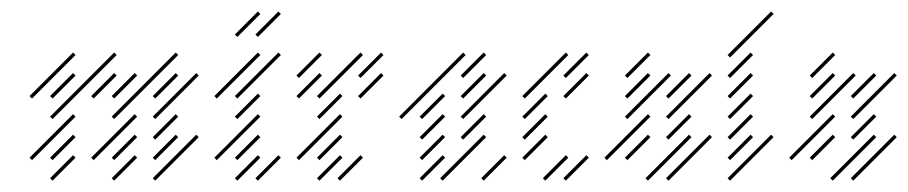

<svg xmlns="http://www.w3.org/2000/svg" viewBox="-20 -310 1580 334"><path d="M71.4 -138.6 111.4 -178.6 107.1 -182.9 67.1 -142.9ZM71.4 -102.9 182.9 -214.3 178.6 -218.6 67.1 -107.1ZM35.7 -31.4 111.4 -107.1 107.1 -111.4 31.4 -35.7ZM71.4 4.3 111.4 -35.7 107.1 -40 67.1 0ZM71.4 -31.4 111.4 -71.4 107.1 -75.7 67.1 -35.7ZM35.7 -138.6 111.4 -214.3 107.1 -218.6 31.4 -142.9ZM178.6 -102.9 290 -214.3 285.7 -218.6 174.3 -107.1ZM142.9 -31.4 218.6 -107.1 214.3 -111.4 138.6 -35.7ZM178.6 -31.4 218.6 -71.4 214.3 -75.7 174.3 -35.7ZM178.6 4.3 218.6 -35.7 214.3 -40 174.3 0ZM142.9 -138.6 182.9 -178.6 178.6 -182.9 138.6 -142.9ZM178.6 -138.6 218.6 -178.6 214.3 -182.9 174.3 -142.9ZM250 -138.6 290 -178.6 285.7 -182.9 245.7 -142.9ZM250 -102.9 325.7 -178.6 321.4 -182.9 245.7 -107.1ZM250 -67.1 290 -107.1 285.7 -111.4 245.7 -71.4ZM250 -31.4 290 -71.4 285.7 -75.7 245.7 -35.7ZM250 4.3 325.7 -71.4 321.4 -75.7 245.7 0Z M392.9 -138.6 468.6 -214.3 464.3 -218.6 388.6 -142.9ZM392.9 -102.9 432.9 -142.9 428.6 -147.1 388.6 -107.1ZM357.1 -31.4 432.9 -107.1 428.6 -111.4 352.9 -35.7ZM392.9 -31.4 432.9 -71.4 428.6 -75.7 388.6 -35.7ZM392.9 4.3 432.9 -35.7 428.6 -40 388.6 0ZM428.6 4.3 468.6 -35.7 464.3 -40 424.3 0ZM357.1 -138.6 432.9 -214.3 428.6 -218.6 352.9 -142.9ZM392.9 -245.7 432.9 -285.7 428.6 -290 388.6 -250ZM428.6 -245.7 468.6 -285.7 464.3 -290 424.3 -250Z M535.7 4.3 575.7 -35.7 571.4 -40 531.4 0ZM535.7 -31.4 575.7 -71.4 571.4 -75.7 531.4 -35.7ZM500 -31.4 575.7 -107.1 571.4 -111.4 495.7 -35.7ZM535.7 -102.9 575.7 -142.9 571.4 -147.1 531.4 -107.1ZM535.7 -138.6 611.4 -214.3 607.1 -218.6 531.4 -142.9ZM500 -174.3 540 -214.3 535.7 -218.6 495.7 -178.6ZM571.4 4.3 611.4 -35.7 607.1 -40 567.1 0ZM607.1 -174.3 647.1 -214.3 642.9 -218.6 602.9 -178.6ZM607.1 -138.6 647.1 -178.6 642.9 -182.9 602.9 -142.9ZM500 -138.6 540 -178.6 535.7 -182.9 495.7 -142.9Z M714.3 4.3 754.3 -35.7 750 -40 710 0ZM714.3 -31.4 754.3 -71.4 750 -75.7 710 -35.7ZM714.3 -67.1 754.3 -107.1 750 -111.4 710 -71.4ZM821.4 4.3 861.4 -35.7 857.1 -40 817.1 0ZM750 4.3 825.7 -71.4 821.4 -75.7 745.7 0ZM785.7 -67.1 825.7 -107.1 821.4 -111.4 781.4 -71.4ZM785.7 -102.9 861.4 -178.6 857.1 -182.9 781.4 -107.1ZM785.7 -138.6 825.7 -178.6 821.4 -182.9 781.4 -142.9ZM785.7 -174.3 825.7 -214.3 821.4 -218.6 781.4 -178.6ZM678.6 -102.9 790 -214.3 785.7 -218.6 674.3 -107.1ZM714.3 -102.9 754.3 -142.9 750 -147.1 710 -107.1Z M928.6 4.3 968.6 -35.7 964.3 -40 924.3 0ZM892.9 -31.4 932.9 -71.4 928.6 -75.7 888.6 -35.7ZM892.9 -67.1 932.9 -107.1 928.6 -111.4 888.6 -71.4ZM892.9 -102.9 932.9 -142.9 928.6 -147.1 888.6 -107.1ZM892.9 -138.6 968.6 -214.3 964.3 -218.6 888.6 -142.9ZM964.3 -174.3 1004.3 -214.3 1000 -218.6 960 -178.6ZM964.3 -138.6 1004.3 -178.6 1000 -182.9 960 -142.9ZM964.3 4.3 1004.3 -35.7 1000 -40 960 0Z M1071.4 -31.4 1111.4 -71.4 1107.1 -75.7 1067.1 -35.7ZM1035.7 -31.4 1111.4 -107.1 1107.1 -111.4 1031.4 -35.7ZM1071.4 -102.9 1147.1 -178.6 1142.9 -182.9 1067.1 -107.1ZM1107.1 4.3 1182.9 -71.4 1178.6 -75.7 1102.9 0ZM1142.9 4.3 1218.6 -71.4 1214.3 -75.7 1138.6 0ZM1142.9 -138.6 1182.9 -178.6 1178.6 -182.9 1138.6 -142.9ZM1071.4 -138.6 1111.4 -178.6 1107.1 -182.9 1067.1 -142.9ZM1142.9 -102.9 1218.6 -178.6 1214.3 -182.9 1138.6 -107.1ZM1142.9 -67.1 1182.9 -107.1 1178.6 -111.4 1138.6 -71.4ZM1071.4 -174.3 1111.4 -214.3 1107.1 -218.6 1067.1 -178.6Z M1250 4.3 1325.7 -71.4 1321.4 -75.7 1245.7 0ZM1250 -31.4 1290 -71.4 1285.7 -75.7 1245.7 -35.7ZM1250 -67.1 1290 -107.1 1285.7 -111.4 1245.7 -71.4ZM1250 -102.9 1290 -142.9 1285.7 -147.1 1245.7 -107.1ZM1250 -138.6 1290 -178.6 1285.7 -182.9 1245.7 -142.9ZM1250 -174.3 1290 -214.3 1285.7 -218.6 1245.7 -178.6ZM1250 -210 1325.7 -285.7 1321.4 -290 1245.7 -214.3Z M1392.9 -31.4 1432.9 -71.4 1428.6 -75.7 1388.6 -35.7ZM1357.1 -31.4 1432.9 -107.1 1428.6 -111.4 1352.9 -35.7ZM1392.9 -102.9 1468.6 -178.6 1464.3 -182.9 1388.6 -107.1ZM1428.6 4.3 1504.3 -71.4 1500 -75.7 1424.3 0ZM1464.3 4.3 1540 -71.4 1535.7 -75.7 1460 0ZM1464.3 -138.6 1504.3 -178.6 1500 -182.9 1460 -142.9ZM1392.9 -138.6 1432.9 -178.6 1428.6 -182.9 1388.6 -142.9ZM1464.3 -102.9 1540 -178.6 1535.7 -182.9 1460 -107.1ZM1464.3 -67.1 1504.3 -107.1 1500 -111.4 1460 -71.4ZM1392.9 -174.3 1432.9 -214.3 1428.6 -218.6 1388.6 -178.6Z"/></svg>

Font: Gossip Low Needlepoint
Style: Regular
Weight: 100
Width: 3
Designer: Deborah Khodanovich
Version: Version 1.001;Glyphs 3.3.1 (3343)